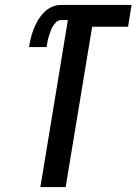

<svg xmlns="http://www.w3.org/2000/svg" viewBox="-20 -755 551 775"><path d="M143 0 254 -674H226Q215 -674 206.5 -665.5Q198 -657 192.5 -647.5Q187 -638 183.5 -627.5Q180 -617 176.5 -606.5Q173 -596 171.5 -585.5Q170 -575 168 -565H97Q100 -583 104.5 -601.5Q109 -620 116 -638Q123 -656 133 -673Q143 -690 157 -704.5Q171 -719 189 -727Q207 -735 225 -735H511L497 -647H352L245 0Z"/></svg>

Font: Iosevka Curly Semibold
Style: Italic
Weight: 600
Italic angle: -9°
Monospace: yes
Designer: Belleve Invis
Foundry: Belleve Invis
Version: Version 22.1.2; ttfautohint (v1.8.4)